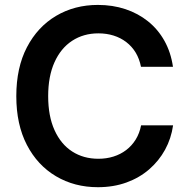

<svg xmlns="http://www.w3.org/2000/svg" viewBox="-20 -758 774 788"><path d="M381.8 10.3Q285.6 10.3 209.7 -34.7Q133.8 -79.6 90.3 -163.3Q46.9 -247.1 46.9 -363.3Q46.9 -480.5 90.6 -564.2Q134.3 -647.9 210.2 -692.9Q286.1 -737.8 381.8 -737.8Q442.4 -737.8 494.6 -720.5Q546.9 -703.1 587.6 -670.4Q628.4 -637.7 654.8 -590.6Q681.2 -543.5 689.9 -483.9H558.6Q552.2 -516.6 536.9 -542Q521.5 -567.4 498.3 -585.2Q475.1 -603 446 -612.1Q417 -621.1 383.8 -621.1Q322.8 -621.1 276.1 -590.6Q229.5 -560.1 203.6 -502.4Q177.7 -444.8 177.7 -363.3Q177.7 -281.2 203.9 -223.6Q230 -166 276.4 -136.2Q322.8 -106.4 383.8 -106.4Q417 -106.4 445.8 -115.5Q474.6 -124.5 497.8 -142.1Q521 -159.7 536.9 -185.3Q552.7 -210.9 559.1 -243.7H690.4Q682.6 -189.5 657.5 -143.6Q632.3 -97.7 592.3 -63Q552.2 -28.3 499 -9Q445.8 10.3 381.8 10.3Z"/></svg>

Font: Inter 18pt SemiBold
Style: Regular
Weight: 600
Designer: Rasmus Andersson
Foundry: rsms
Version: Version 4.001;git-66647c0bb